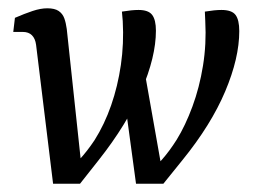

<svg xmlns="http://www.w3.org/2000/svg" viewBox="-20 -443 621 463"><path d="M374 0 333 -22Q352 -37 370.5 -58Q389 -79 406 -106Q427 -140 444 -186Q461 -232 469.5 -284.5Q478 -337 475 -392L474 -415Q486 -417 496 -418Q506 -419 514 -419Q539 -419 548 -407Q557 -395 557 -368Q557 -303 523 -222.5Q489 -142 420 -57ZM108 0 67 -335Q65 -350 57 -358Q49 -366 35 -366H12L16 -400Q39 -410 58.5 -416.5Q78 -423 94 -423Q112 -423 121.5 -416.5Q131 -410 135 -399Q139 -388 141 -373L178 -27L173 0ZM173 0 133 -21Q152 -37 171 -57.5Q190 -78 208 -105Q232 -143 248 -189Q264 -235 271.5 -286.5Q279 -338 276 -392L274 -415Q286 -417 296 -418Q306 -419 314 -419Q338 -419 347 -407Q356 -395 356 -369Q356 -306 321 -224.5Q286 -143 218 -57ZM308 0 284 -177 327 -280 373 -20 374 0Z"/></svg>

Font: Rasa
Style: Italic
Weight: 400
Italic angle: -7.10001°
Designer: Anna Giedrys (Yrsa+Rasa design), David Brezina (Yrsa art-direction, Rasa art-direction, design)
Foundry: Rosetta Type Foundry
Version: Version 2.004